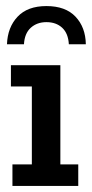

<svg xmlns="http://www.w3.org/2000/svg" viewBox="-20 -613 303 633"><path d="M21 0V-71H85V-328H16V-398H179V-71H238V0ZM3 -467Q5 -523 38 -558Q71 -593 133 -593Q196 -593 229 -558Q262 -523 263 -467H207Q205 -503 185 -521.5Q165 -540 133 -540Q102 -540 81.5 -521.5Q61 -503 59 -467Z"/></svg>

Font: Rokkitt Medium
Style: Regular
Weight: 500
Version: Version 3.103